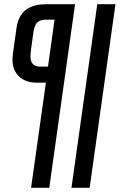

<svg xmlns="http://www.w3.org/2000/svg" viewBox="-20 -703 586 908"><path d="M213 185H127L197 -312H155Q101 -312 70 -341.5Q39 -371 39 -423Q39 -431 41 -449L58 -570Q66 -627 100.5 -655Q135 -683 197 -683H335ZM526 -683 404 185H318L440 -683ZM197 -610Q169 -610 155.5 -596Q142 -582 137 -544L126 -462Q124 -446 124 -439Q124 -412 135.5 -400Q147 -388 170 -388H207L238 -610Z"/></svg>

Font: Ropa Sans
Style: Italic
Weight: 400
Version: Version 1.100